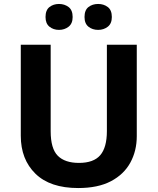

<svg xmlns="http://www.w3.org/2000/svg" viewBox="-20 -940 796 970"><path d="M671 -252Q671 -178 638.5 -118.5Q606 -59 540.5 -24.5Q475 10 375 10Q233 10 159 -62.5Q85 -135 85 -254V-714H236V-277Q236 -189 272 -153Q308 -117 379 -117Q453 -117 486.5 -156Q520 -195 520 -278V-714H671ZM210 -854Q210 -889 230 -904.5Q250 -920 278 -920Q306 -920 326.5 -904.5Q347 -889 347 -854Q347 -821 326.5 -805Q306 -789 278 -789Q250 -789 230 -805Q210 -821 210 -854ZM407 -854Q407 -889 427 -904.5Q447 -920 476 -920Q504 -920 524.5 -904.5Q545 -889 545 -854Q545 -821 524.5 -805Q504 -789 476 -789Q447 -789 427 -805Q407 -821 407 -854Z"/></svg>

Font: Noto Sans Tai Tham
Style: Bold
Weight: 700
Designer: Monotype Design Team 2013. Revised by David WIlliams 2020
Foundry: Monotype Imaging Inc.
Version: Version 2.002; ttfautohint (v1.8.4.7-5d5b)